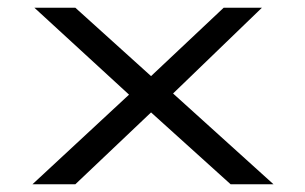

<svg xmlns="http://www.w3.org/2000/svg" viewBox="-20 -477 790 497"><path d="M64 0 314 -232 69 -457H175L371 -280L559 -457H658L428 -235L688 0H577L371 -186L175 0Z"/></svg>

Font: Inconsolata ExtraExpanded
Style: Regular
Weight: 400
Width: 8
Monospace: yes
Designer: Raph Levien, Cyreal, Brenton Simpson
Foundry: Raph Levien, Cyreal, Google
Version: Version 3.000; ttfautohint (v1.8.2.53-6de2)